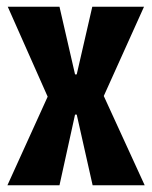

<svg xmlns="http://www.w3.org/2000/svg" viewBox="-20 -548 450 568"><path d="M2 0 121 -262 3 -528H156L202 -328H207L253 -528H406L287 -264L408 0H254L207 -209H202L156 0Z"/></svg>

Font: Bricolage Grotesque 48pt Condensed Bricolage Grotesque 48pt Condensed Regular
Style: Bold
Weight: 700
Width: 3
Designer: Mathieu Triay
Foundry: Atelier Triay
Version: Version 1.000; ttfautohint (v1.8.4.7-5d5b);gftools[0.9.32]